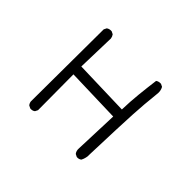

<svg xmlns="http://www.w3.org/2000/svg" viewBox="-157 -1012 1314 1314"><g transform="rotate(45 500.0 -355.0)"><path d="M702.1 33.2 682.6 23.4Q668.9 5.9 670.9 -19.5L682.6 -338.9L286.1 -350.6L288.1 -5.9L278.3 13.7Q264.6 25.4 242.2 23.4L222.7 13.7Q212.9 2 210.9 -13.7L214.8 -714.8L224.6 -734.4Q240.2 -746.1 262.7 -744.1L282.2 -734.4Q292 -720.7 293.9 -705.1L286.1 -426.8L690.4 -415Q692.4 -493.2 700.2 -568.8Q708 -644.5 717.8 -718.8Q733.4 -730.5 755.9 -728.5L775.4 -718.8Q791 -691.4 785.2 -656.2Q773.4 -549.8 767.6 -443.4Q761.7 -336.9 752 -44.9Q753.9 -7.8 737.3 23.4Q723.6 35.2 702.1 33.2Z"/></g></svg>

Font: NaikaiFont
Style: Regular
Weight: 400
Version: Version 1.67